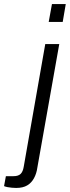

<svg xmlns="http://www.w3.org/2000/svg" viewBox="-113 -743 344 946"><path d="M127 -635 143 -723H211L196 -635ZM-33 183Q-42 183 -54 182Q-66 181 -76 179Q-86 177 -93 174L-84 125H-46Q-23 125 -11.5 114Q0 103 4 78L110 -526H179L71 83Q67 112 54.5 135Q42 158 21 170.5Q0 183 -33 183Z"/></svg>

Font: Archivo SemiCondensed Light
Style: Italic
Weight: 300
Width: 4
Italic angle: -10°
Designer: Hector Gatti
Foundry: Omnibus-Type
Version: Version 2.001